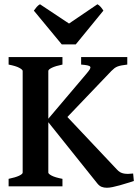

<svg xmlns="http://www.w3.org/2000/svg" viewBox="-20 -887 659 914"><path d="M21 0V-35.6Q54.2 -42.5 71 -50.5Q87.9 -58.6 87.9 -65.4V-549.3Q87.9 -555.2 72 -564Q56.2 -572.8 21 -579.6V-615.2H277.3V-579.6Q244.1 -572.8 227.1 -564.5Q210 -556.2 210 -549.3V-321.8L391.6 -536.1Q402.8 -549.3 407.5 -557.1Q412.1 -564.9 409.4 -569.3Q406.7 -573.7 396 -575.9Q385.3 -578.1 366.2 -579.6V-615.2H585.9V-579.6Q570.3 -577.6 559.3 -575.7Q548.3 -573.7 540 -570.6Q531.7 -567.4 524.9 -562.3Q518.1 -557.1 510.3 -549.3L300.8 -330.1L536.1 -80.6Q543.9 -71.8 552.2 -67.1Q560.5 -62.5 570.1 -60.8Q579.6 -59.1 590.3 -59.3Q601.1 -59.6 613.8 -61L617.2 -25.4Q603 -21 585.4 -15.4Q567.9 -9.8 550.3 -4.9Q532.7 0 516.6 3.4Q500.5 6.8 488.8 6.8Q474.6 6.8 463.6 2.4Q452.6 -2 442.9 -14.2L210 -305.2V-65.4Q210 -59.6 225.8 -51Q241.7 -42.5 277.3 -35.6V0ZM340.8 -675.8H273.9L141.1 -836.4Q147.9 -846.2 155 -854.2Q162.1 -862.3 170.4 -866.7L308.6 -774.9L443.8 -866.7Q452.1 -862.3 459.2 -854.2Q466.3 -846.2 472.2 -836.4Z"/></svg>

Font: Gentium Basic
Style: Bold
Weight: 700
Designer: J. Victor Gaultney and Annie Olsen
Foundry: SIL International
Version: Version 1.100